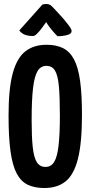

<svg xmlns="http://www.w3.org/2000/svg" viewBox="-20 -935 455 965"><path d="M203 10Q155 10 120.5 -6Q86 -22 64.5 -62Q43 -102 33 -173Q23 -244 23 -354Q23 -489 44 -566.5Q65 -644 107.5 -677Q150 -710 214 -710Q263 -710 297 -693Q331 -676 352 -636.5Q373 -597 382.5 -529Q392 -461 392 -358Q392 -218 372 -138Q352 -58 310.5 -24Q269 10 203 10ZM209 -96Q237 -96 252.5 -121.5Q268 -147 274.5 -204.5Q281 -262 281 -354Q281 -446 276 -501Q271 -556 256.5 -580Q242 -604 213 -604Q185 -604 169 -578Q153 -552 146 -492Q139 -432 139 -331Q139 -248 144.5 -196Q150 -144 165 -120Q180 -96 209 -96ZM269 -753Q269 -753 262.5 -759.5Q256 -766 247 -776.5Q238 -787 228.5 -799.5Q219 -812 212 -824Q212 -824 205 -814Q198 -804 187 -789.5Q176 -775 165 -764.5Q154 -754 146 -754Q122 -754 105 -760.5Q88 -767 77 -782L193 -912Q203 -915 213 -915Q221 -915 228.5 -912Q236 -909 242 -902Q242 -902 257 -886.5Q272 -871 291 -849.5Q310 -828 325 -808Q340 -788 340 -779Q340 -765 318 -759Q296 -753 269 -753Z"/></svg>

Font: Yanone Kaffeesatz ExtraLight SemiBold
Style: Regular
Weight: 600
Version: Version 2.003